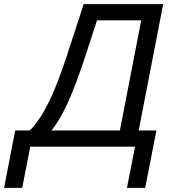

<svg xmlns="http://www.w3.org/2000/svg" viewBox="-112 -708 836 927"><path d="M557.6 -78.1H643.1L588.9 199.2H501L540 0H34.2L-4.9 199.2H-92.3L-38.6 -78.1H31.7Q80.1 -126.5 122.6 -212.4Q165 -298.3 210.9 -439L292 -688H675.8ZM466.8 -78.1 569.8 -609.9H356.4L297.9 -430.2Q252.9 -293.9 214.1 -209.5Q175.3 -125 136.7 -78.1Z"/></svg>

Font: Liberation Sans
Style: Italic
Weight: 400
Italic angle: -12°
Designer: Steve Matteson
Foundry: Ascender Corporation
Version: Version 2.1.5